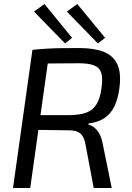

<svg xmlns="http://www.w3.org/2000/svg" viewBox="-20 -939 658 959"><path d="M376 -699Q448 -699 496 -681Q544 -663 565.5 -619Q587 -575 576 -496Q569 -444 551 -407Q533 -370 501.5 -349Q470 -328 422 -322L421 -317Q440 -312 454.5 -299Q469 -286 479 -265.5Q489 -245 494 -216L538 0H448L407 -218Q400 -257 381 -272.5Q362 -288 329 -288Q266 -289 221.5 -289.5Q177 -290 147.5 -290.5Q118 -291 98 -291L109 -364H330Q381 -365 412.5 -377Q444 -389 462 -418Q480 -447 487 -499Q494 -547 486 -574Q478 -601 451 -612Q424 -623 374 -623Q289 -623 229.5 -622Q170 -621 149 -621L142 -690Q180 -694 214.5 -696Q249 -698 287.5 -698.5Q326 -699 376 -699ZM228 -690 131 0H45L142 -690ZM366 -919 505 -750 469 -722 314 -881ZM202 -919 340 -750 305 -722 150 -881Z"/></svg>

Font: Exo 2
Style: Italic
Weight: 400
Italic angle: -8°
Designer: Natanael Gama
Foundry: Natanael Gama
Version: Version 2.010